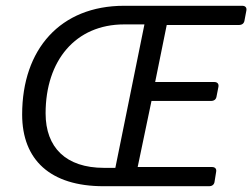

<svg xmlns="http://www.w3.org/2000/svg" viewBox="-20 -644 872 664"><path d="M56.6 -248C56.6 -90.8 154.3 0 337.9 0H704.1C712.9 0 719.7 -4.9 721.7 -13.7L727.5 -49.8C729.5 -60.5 723.6 -66.4 712.9 -66.4H456.1L503.9 -294.9H710.9C719.7 -294.9 726.6 -299.8 728.5 -308.6L735.4 -343.8C737.3 -354.5 731.4 -360.4 720.7 -360.4H516.6L556.6 -557.6H807.6C816.4 -557.6 823.2 -562.5 825.2 -571.3L832 -607.4C834 -618.2 828.1 -624 817.4 -624H409.2C188.5 -624 56.6 -473.6 56.6 -248ZM378.9 -63.5H339.8C208 -63.5 137.7 -133.8 137.7 -252C137.7 -434.6 241.2 -559.6 409.2 -559.6H479.5Z"/></svg>

Font: Ed Sans Neue
Style: Italic
Weight: 400
Italic angle: -11°
Designer: Stephen Hutchings
Version: Version 1.004;PS 001.004;hotconv 1.0.88;makeotf.lib2.5.64775